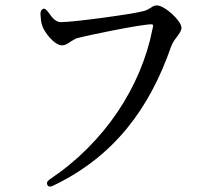

<svg xmlns="http://www.w3.org/2000/svg" viewBox="-20 -687 790 711"><path d="M206 -605C187 -605 174 -620 161 -639C152 -652 145 -657 139 -654C132 -650 129 -644 130 -632C131 -617 132 -605 136 -593C143 -569 181 -519 210 -519C221 -519 230 -525 240 -532C248 -537 257 -542 263 -545C307 -557 502 -597 541 -597C546 -597 549 -595 545 -581C503 -365 367 -159 166 -24C155 -17 152 -11 155 -3C158 5 167 6 178 0C401 -107 533 -283 613 -513C619 -529 626 -539 634 -549C643 -561 652 -573 652 -584C652 -610 590 -667 561 -667C551 -667 545 -663 538 -658C531 -654 522 -648 512 -646C474 -635 253 -605 206 -605Z"/></svg>

Font: 寒蝉锦书宋 CompactLight
Style: Bold
Weight: 400
Width: 4
Designer: 寒蝉锦书宋{Warren} 思源宋体{Ryoko NISHIZUKA 西塚涼子 (kana & ideographs); Frank Grießhammer (Latin, Greek & Cyrillic); Wenlong ZHANG 
Foundry: Adobe & ChillType
Version: Version 2.000;Glyphs 3.1.1 (3135)